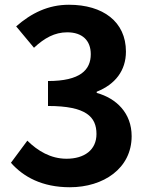

<svg xmlns="http://www.w3.org/2000/svg" viewBox="-20 -774 629 808"><path d="M274 14C415 14 534 -65 534 -201C534 -298 470 -360 387 -383V-388C465 -419 510 -477 510 -557C510 -683 413 -754 270 -754C183 -754 112 -719 48 -663L123 -573C167 -614 210 -638 263 -638C326 -638 362 -604 362 -546C362 -480 318 -433 182 -433V-328C343 -328 386 -282 386 -210C386 -143 335 -106 260 -106C193 -106 139 -139 95 -182L26 -89C78 -30 157 14 274 14Z"/></svg>

Font: Source Han Sans CN
Style: Bold
Weight: 700
Designer: Ryoko NISHIZUKA 西塚涼子 (kana, bopomofo & ideographs); Paul D. Hunt (Latin, Greek & Cyrillic); Sandoll Communications 산돌커뮤니
Foundry: Adobe
Version: Version 2.001;hotconv 1.0.107;makeotfexe 2.5.65593